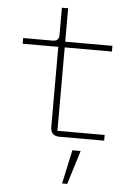

<svg xmlns="http://www.w3.org/2000/svg" viewBox="-62 -744 724 1041"><g transform="rotate(5 300.0 -223.5)"><path d="M280 0Q231 0 231 -50V-485H37V-516H198Q232 -516 232 -549V-698H266V-516H523V-485H266V-31H523V0ZM356 67H401L344 251H316Z"/></g></svg>

Font: IBM Plex Mono ExtraLight
Style: Regular
Weight: 200
Monospace: yes
Designer: Mike Abbink, Paul van der Laan, Pieter van Rosmalen
Foundry: Bold Monday
Version: Version 2.3